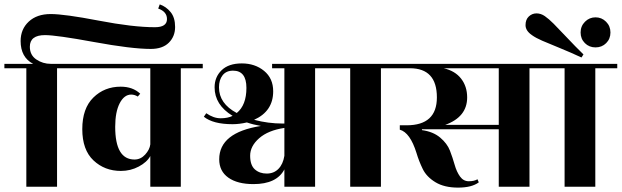

<svg xmlns="http://www.w3.org/2000/svg" viewBox="-40 -851 2833 875"><path d="M647 -628Q560 -628 388.5 -659.5Q217 -691 165 -691Q96 -691 96 -638Q96 -600 125.5 -580Q155 -560 192 -560H320V-540H220V0H80V-540H-20V-560H111Q54 -590 54 -664Q54 -718 91 -752.5Q128 -787 191 -787Q254 -787 410 -757Q566 -727 666 -727Q721 -727 721 -764Q721 -798 681 -812L688 -831Q717 -821 737.5 -796Q758 -771 758 -728Q758 -685 729.5 -656.5Q701 -628 647 -628Z M884 -560V-540H784V0H645V-140Q630 -112 592.5 -92Q555 -72 511 -72Q437 -72 386 -120Q335 -168 335 -262.5Q335 -357 385.5 -406.5Q436 -456 510 -456Q565 -456 599 -424L588 -411Q573 -420 558 -420Q526 -420 505.5 -380.5Q485 -341 485 -273Q485 -124 573 -124Q601 -124 621.5 -146.5Q642 -169 645 -193V-540H280V-560Z M1496 -560V-540H1396V0H1256V-79Q1221 -12 1115 -12Q1042 -12 1000.5 -41.5Q959 -71 959 -125Q959 -247 1149 -277Q1114 -283 1085 -293Q1051 -285 1020 -285Q931 -285 889 -319L900 -335Q933 -312 965.5 -312Q998 -312 1020 -323Q938 -373 938 -453Q938 -500 970 -531Q1002 -562 1062 -562Q1122 -562 1163.5 -528Q1205 -494 1205 -435Q1205 -344 1118 -305Q1182 -288 1248 -288H1256V-540H1200V-560ZM958 -453Q958 -379 1039 -336Q1083 -372 1083 -450.5Q1083 -529 1022 -529Q991 -529 974.5 -508Q958 -487 958 -453ZM1256 -141V-268Q1182 -257 1141 -221Q1100 -185 1100 -141.5Q1100 -98 1121.5 -79Q1143 -60 1175.5 -60Q1208 -60 1229 -81.5Q1250 -103 1256 -141Z M1796 -560V-540H1696V0H1556V-540H1456V-560Z M2473 -560V-540H2373V0H2233V-262H1883V-258Q1934 -251 1966 -224Q1998 -197 2010.5 -164.5Q2023 -132 2032 -100Q2041 -68 2056.5 -46.5Q2072 -25 2096.5 -25Q2121 -25 2136 -34L2142 -20Q2110 4 2047.5 4Q1985 4 1944.5 -20.5Q1904 -45 1886.5 -81Q1869 -117 1858 -154Q1829 -247 1782 -260V-280H1813Q1951 -280 1951 -407Q1951 -540 1828 -540H1756V-560ZM2233 -282V-540H1982Q2034 -528 2061.5 -492.5Q2089 -457 2089 -407Q2089 -318 1989 -282Z M2773 -560V-540H2673V0H2533V-540H2433V-560ZM2384 -691Q2355 -711 2355 -736.5Q2355 -762 2370 -776Q2385 -790 2405 -790Q2425 -790 2443 -777.5Q2461 -765 2483 -743Q2505 -721 2543.5 -680Q2582 -639 2619 -603L2610 -589Q2563 -611 2511.5 -632Q2460 -653 2431 -665.5Q2402 -678 2384 -691ZM2722.5 -654.5Q2703 -635 2674 -635Q2645 -635 2625.5 -654.5Q2606 -674 2606 -703Q2606 -732 2626 -752Q2646 -772 2674 -772Q2702 -772 2722 -752Q2742 -732 2742 -703Q2742 -674 2722.5 -654.5Z"/></svg>

Font: Rozha One
Style: Regular
Weight: 400
Designer: Tim Donaldson, Indian Type Foundry
Foundry: Indian Type Foundry
Version: Version 1.300;PS 1.0;hotconv 1.0.78;makeotf.lib2.5.61930; tt